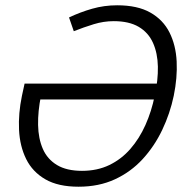

<svg xmlns="http://www.w3.org/2000/svg" viewBox="-20 -696 704 726"><path d="M423 -676Q500 -676 548.5 -648.5Q597 -621 621 -573Q645 -525 648 -463.5Q651 -402 637 -334Q623 -267 593.5 -205Q564 -143 519.5 -94.5Q475 -46 414.5 -18Q354 10 277 10Q200 10 151.5 -18Q103 -46 79 -94.5Q55 -143 52 -205Q49 -267 63 -334H135Q123 -275 124 -223.5Q125 -172 142 -133Q159 -94 195.5 -72Q232 -50 290 -50Q348 -50 393.5 -72Q439 -94 473 -133Q507 -172 530 -223.5Q553 -275 565 -334Q578 -393 577 -444Q576 -495 558.5 -534Q541 -573 504.5 -594.5Q468 -616 410 -616ZM410 -616Q372 -616 334.5 -604.5Q297 -593 259 -578L241 -630Q283 -650 328.5 -663Q374 -676 423 -676ZM73 -380H588L575 -320H91L63 -334Z"/></svg>

Font: Epunda Sans Light
Style: Italic
Weight: 300
Italic angle: -12.0243°
Designer: Simon Atzbach
Foundry: typofactur
Version: Version 2.204